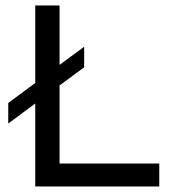

<svg xmlns="http://www.w3.org/2000/svg" viewBox="-20 -674 661 694"><path d="M195.3 -439.5V-654.3H107.4V-374L9.8 -301.8V-227.5L107.4 -299.8V0H555.7V-83H195.3V-365.2L284.2 -430.7V-504.9Z"/></svg>

Font: Sen-gleads
Style: Italic
Weight: 400
Designer: Kosal Sen, Philatype
Foundry: Philatype
Version: Version 1.004; ttfautohint (v1.8.3)